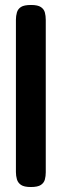

<svg xmlns="http://www.w3.org/2000/svg" viewBox="-20 -603 248 772"><path d="M104 149Q77 149 64.5 140.5Q52 132 48 118Q44 104 44 89V-524Q44 -539 48 -553Q52 -567 64.5 -575Q77 -583 105 -583Q132 -583 144.5 -574.5Q157 -566 160.5 -552.5Q164 -539 164 -523V90Q164 105 160.5 118.5Q157 132 144.5 140.5Q132 149 104 149Z"/></svg>

Font: Fredoka Expanded Medium
Style: Regular
Weight: 500
Width: 7
Designer: Ben Nathan
Foundry: Milena B. Brandão, Ben Nathan
Version: Version 2.001